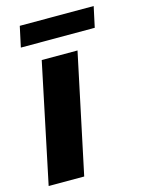

<svg xmlns="http://www.w3.org/2000/svg" viewBox="-105 -732 585 793"><g transform="rotate(-15 187.5 -335.0)"><path d="M3 0 110 -510H263L155 0ZM40 -582 59 -670H375L356 -582Z"/></g></svg>

Font: Saira Semi Condensed
Style: Bold Italic
Weight: 700
Width: 4
Italic angle: -12°
Designer: Hector Gatti with collaboration of the Omnibus-Type team
Foundry: Omnibus-Type
Version: Version 1.001; ttfautohint (v1.8)